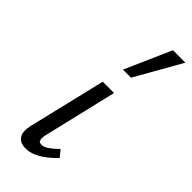

<svg xmlns="http://www.w3.org/2000/svg" viewBox="-246 -796 841 841"><g transform="rotate(45 174.0 -375.5)"><path d="M119 5Q104 5 91.5 0.5Q79 -4 71 -15Q63 -26 62 -36Q61 -46 61 -50Q61 -64 65 -81L151 -441H221L140 -99Q137 -87 137 -78Q137 -72 139.5 -64Q142 -56 157 -56Q172 -56 189 -68Q206 -80 229 -102L254 -71Q218 -34 184.5 -14.5Q151 5 119 5ZM176 -541 271 -756H348L226 -541Z"/></g></svg>

Font: Isabella Sans
Style: Italic
Weight: 400
Italic angle: -12°
Designer: Christian Thalmann (Catharsis Fonts), Cristiano Sobral
Foundry: The Isabella Sans Project Authors
Version: Version 2.026; ttfautohint (v1.8.4.7-5d5b-dirty)